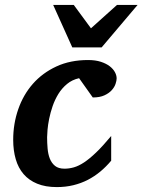

<svg xmlns="http://www.w3.org/2000/svg" viewBox="-20 -742 575 774"><path d="M450.2 -425.8Q450.2 -417 445.8 -403.8Q441.4 -390.6 430.4 -378.4Q419.4 -366.2 400.9 -357.7Q382.3 -349.1 354 -349.1L298.8 -426.8Q270.5 -420.4 250 -403.3Q229.5 -386.2 215.3 -363.3Q201.2 -340.3 192.1 -314Q183.1 -287.6 178.2 -263.2Q173.3 -238.8 171.6 -219Q169.9 -199.2 169.9 -189Q169.9 -166 171.9 -143.3Q173.8 -120.6 180.9 -102.5Q188 -84.5 201.9 -73.2Q215.8 -62 240.2 -62Q258.8 -62 277.8 -67.4Q296.9 -72.8 319.1 -87.4Q341.3 -102.1 367.9 -127.7Q394.5 -153.3 428.2 -193.8V-94.2Q407.7 -69.8 384.3 -50.3Q360.8 -30.8 333.7 -16.8Q306.6 -2.9 275.6 4.6Q244.6 12.2 209 12.2Q163.1 12.2 129.9 -1.5Q96.7 -15.1 75.2 -40Q53.7 -64.9 43.5 -100.1Q33.2 -135.3 33.2 -178.2Q33.2 -243.2 53.5 -301.5Q73.7 -359.9 112.5 -404.1Q151.4 -448.2 207.3 -474.1Q263.2 -500 335 -500Q364.7 -500 386.5 -492.9Q408.2 -485.8 422.4 -474.9Q436.5 -463.9 443.4 -450.9Q450.2 -438 450.2 -425.8ZM389.6 -550.8H271.5L194.3 -722.2H277.3L346.7 -627.9L451.7 -722.2H534.7Z"/></svg>

Font: Charis SIL Afr
Style: Bold Italic
Weight: 700
Italic angle: -11°
Foundry: SIL International
Version: Version 5.000